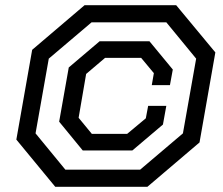

<svg xmlns="http://www.w3.org/2000/svg" viewBox="-20 -720 858 740"><path d="M43 -182 104 -528 306 -700H659L810 -518L749 -171L548 0H193ZM520 -66 685 -206 736 -494 621 -634H333L168 -494L117 -206L232 -66ZM208 -251 245 -460 364 -561H556L646 -452L635 -392H565L573 -438L524 -497H385L312 -435L283 -266L334 -204H470L542 -264L551 -312H621L608 -240L490 -140H299Z"/></svg>

Font: Chakra Petch
Style: Italic
Weight: 400
Italic angle: -10°
Designer: Katatrad Aksorn Co.,Ltd.
Foundry: Cadson Demak Co.,Ltd.
Version: Version 1.000; ttfautohint (v1.6)